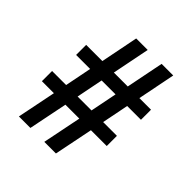

<svg xmlns="http://www.w3.org/2000/svg" viewBox="-195 -872 1015 1015"><g transform="rotate(45 312.5 -365.0)"><path d="M524.9 -730 482.9 -519H569.8V-443.8H466.8L437 -293.9H540V-217.8H421.9L377.9 0H291L335 -217.8H231L187 0H101.1L145 -217.8H55.2V-293.9H160.2L189.9 -443.8H85V-519H206.1L248 -730H334L292 -519H396L438 -730ZM246.1 -293.9H350.1L379.9 -443.8H275.9Z"/></g></svg>

Font: Nacelle SemiBold
Style: Regular
Weight: 600
Designer: Sora Sagano
Foundry: Sora Sagano
Version: Version 1.000;FEAKit 1.0